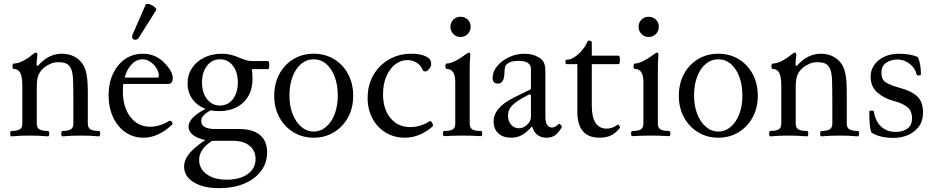

<svg xmlns="http://www.w3.org/2000/svg" viewBox="-20 -704 4855 997"><path d="M39 4Q35 4 33.5 -3Q32 -10 33.5 -17Q35 -24 39 -24Q68 -24 82 -32Q96 -40 96 -62V-254Q96 -307 85 -326.5Q74 -346 51 -346Q47 -346 45.5 -353Q44 -360 45.5 -367Q47 -374 51 -374Q74 -374 102 -389Q130 -404 146 -419Q161 -431 168 -431Q174 -431 174 -417Q173 -406 171.5 -395Q170 -384 170 -364L177 -362Q231 -425 301 -425Q340 -425 370 -408Q400 -391 416 -360Q436 -321 436 -232V-62Q436 -40 450.5 -32Q465 -24 494 -24Q498 -24 499.5 -17Q501 -10 499.5 -3Q498 4 494 4Q470 2 446 1Q422 0 399 0Q375 0 351 1Q327 2 304 4Q300 4 298.5 -3Q297 -10 298.5 -17Q300 -24 304 -24Q333 -24 347 -32Q361 -40 361 -62V-173Q361 -247 359.5 -287.5Q358 -328 349 -347Q339 -368 323 -374.5Q307 -381 285 -381Q260 -381 243.5 -373.5Q227 -366 214 -357Q194 -342 182.5 -320.5Q171 -299 171 -254V-62Q171 -40 185.5 -32Q200 -24 229 -24Q234 -24 235.5 -17Q237 -10 235.5 -3Q234 4 229 4Q205 2 181 1Q157 0 134 0Q110 0 86.5 1Q63 2 39 4Z M725 11Q672 11 631 -17.5Q590 -46 567 -96Q544 -146 544 -210Q544 -273 567 -321.5Q590 -370 630 -397.5Q670 -425 722 -425Q791 -425 839 -372Q877 -331 877 -299Q877 -268 852 -268H620Q618 -250 618 -230Q618 -148 657 -97Q696 -46 759 -46Q808 -46 857 -75Q865 -80 872 -71Q879 -62 874 -57Q802 11 725 11ZM720 -396Q688 -396 663.5 -370Q639 -344 627 -301H798Q805 -301 805 -309Q805 -330 792.5 -350Q780 -370 760.5 -383Q741 -396 720 -396ZM701 -509Q694 -498 684 -497.5Q674 -497 668.5 -504.5Q663 -512 669 -526L736 -679Q739 -684 746 -684Q755 -684 767 -678Q779 -672 786.5 -664Q794 -656 790 -650Z M1117 -127Q1095 -127 1074 -131Q1048 -117 1036.5 -104Q1025 -91 1025 -76Q1025 -34 1098 -34H1222Q1293 -34 1330 -3Q1367 28 1367 87Q1367 142 1335.5 184Q1304 226 1248 249.5Q1192 273 1118 273Q1036 273 986 242.5Q936 212 936 161Q936 127 961.5 95Q987 63 1046 23Q1006 15 982.5 -3Q959 -21 959 -46Q959 -93 1048 -139Q1005 -154 979.5 -189Q954 -224 954 -272Q954 -316 977 -350.5Q1000 -385 1040.5 -405Q1081 -425 1132 -425Q1176 -425 1219 -406Q1262 -387 1286 -387H1371Q1376 -387 1377.5 -376.5Q1379 -366 1377.5 -355.5Q1376 -345 1371 -345H1288Q1290 -332 1290.5 -319.5Q1291 -307 1291 -292Q1291 -217 1243.5 -172Q1196 -127 1117 -127ZM1122 -156Q1164 -156 1189.5 -189.5Q1215 -223 1215 -276Q1215 -329 1189.5 -362.5Q1164 -396 1122 -396Q1081 -396 1055 -362.5Q1029 -329 1029 -276Q1029 -223 1055 -189.5Q1081 -156 1122 -156ZM1157 229Q1225 229 1266 200Q1307 171 1307 122Q1307 78 1275.5 52.5Q1244 27 1188 27H1082Q1014 70 1014 126Q1014 172 1053 200.5Q1092 229 1157 229Z M1609 11Q1550 11 1503.5 -17.5Q1457 -46 1430.5 -95Q1404 -144 1404 -207Q1404 -270 1430.5 -319.5Q1457 -369 1503.5 -397Q1550 -425 1609 -425Q1668 -425 1714.5 -397Q1761 -369 1787.5 -319.5Q1814 -270 1814 -207Q1814 -144 1787.5 -95Q1761 -46 1714.5 -17.5Q1668 11 1609 11ZM1609 -21Q1645 -21 1673.5 -45.5Q1702 -70 1718 -112Q1734 -154 1734 -208Q1734 -263 1718 -305.5Q1702 -348 1674 -372Q1646 -396 1609 -396Q1572 -396 1543.5 -372Q1515 -348 1499 -305.5Q1483 -263 1483 -208Q1483 -154 1499.5 -112Q1516 -70 1544.5 -45.5Q1573 -21 1609 -21Z M2082 11Q2027 11 1983 -15.5Q1939 -42 1914 -89Q1889 -136 1889 -195Q1889 -262 1918.5 -313.5Q1948 -365 1999.5 -395Q2051 -425 2117 -425Q2154 -425 2181 -415.5Q2208 -406 2216 -389Q2219 -383 2219 -369Q2219 -360 2208.5 -346.5Q2198 -333 2189 -333Q2185 -333 2181 -334.5Q2177 -336 2174 -343Q2164 -367 2142 -379.5Q2120 -392 2096 -392Q2061 -392 2032 -369.5Q2003 -347 1986 -307Q1969 -267 1969 -214Q1969 -138 2007.5 -91Q2046 -44 2111 -44Q2135 -44 2159.5 -51Q2184 -58 2210 -74Q2215 -77 2220 -71.5Q2225 -66 2227.5 -58.5Q2230 -51 2226 -47Q2159 11 2082 11Z M2371 -512Q2349 -512 2334 -527.5Q2319 -543 2319 -565Q2319 -587 2334 -602Q2349 -617 2371 -617Q2393 -617 2408.5 -602.5Q2424 -588 2424 -565Q2424 -543 2409 -527.5Q2394 -512 2371 -512ZM2287 3Q2280 3 2280 -10.5Q2280 -24 2287 -24Q2319 -24 2331.5 -32.5Q2344 -41 2344 -62V-279Q2344 -346 2299 -346Q2295 -346 2293.5 -353Q2292 -360 2293.5 -367Q2295 -374 2299 -374Q2316 -374 2342 -386.5Q2368 -399 2394 -419Q2411 -431 2416 -431Q2422 -431 2422 -417Q2420 -399 2419.5 -380Q2419 -361 2419 -342V-62Q2419 -41 2432 -32.5Q2445 -24 2477 -24Q2484 -24 2484 -10.5Q2484 3 2477 3Q2429 0 2382 0Q2335 0 2287 3Z M2632 11Q2592 11 2567.5 -12Q2543 -35 2543 -73Q2543 -145 2648 -197L2737 -241V-346Q2737 -388 2671 -388Q2624 -388 2606 -364Q2603 -360 2601.5 -350.5Q2600 -341 2599 -318Q2596 -270 2565 -270Q2538 -270 2538 -300Q2538 -332 2561.5 -360.5Q2585 -389 2623 -407Q2661 -425 2704 -425Q2747 -425 2779 -405Q2797 -395 2804.5 -378.5Q2812 -362 2812 -333V-97Q2812 -42 2847 -42Q2863 -42 2879 -59Q2884 -64 2891.5 -56Q2899 -48 2897 -43Q2879 -13 2861.5 -1Q2844 11 2818 11Q2760 11 2743 -48Q2713 -15 2689 -2Q2665 11 2632 11ZM2675 -38Q2698 -38 2717.5 -56.5Q2737 -75 2737 -97V-210L2730 -215Q2687 -193 2662.5 -175.5Q2638 -158 2628 -141.5Q2618 -125 2618 -103Q2618 -75 2634 -56.5Q2650 -38 2675 -38Z M3093 11Q2978 11 2978 -124V-371H2923Q2916 -371 2916 -382.5Q2916 -394 2923 -394Q2944 -394 2965 -408.5Q2986 -423 3004 -445Q3022 -467 3031 -489Q3034 -496 3044 -492Q3053 -490 3053 -484V-415H3192Q3197 -415 3198.5 -404Q3200 -393 3198.5 -382Q3197 -371 3192 -371H3053V-155Q3053 -36 3131 -36Q3158 -36 3185 -55Q3191 -60 3196 -51Q3201 -42 3199 -40Q3177 -12 3152 -0.5Q3127 11 3093 11Z M3348 -512Q3326 -512 3311 -527.5Q3296 -543 3296 -565Q3296 -587 3311 -602Q3326 -617 3348 -617Q3370 -617 3385.5 -602.5Q3401 -588 3401 -565Q3401 -543 3386 -527.5Q3371 -512 3348 -512ZM3264 3Q3257 3 3257 -10.5Q3257 -24 3264 -24Q3296 -24 3308.5 -32.5Q3321 -41 3321 -62V-279Q3321 -346 3276 -346Q3272 -346 3270.5 -353Q3269 -360 3270.5 -367Q3272 -374 3276 -374Q3293 -374 3319 -386.5Q3345 -399 3371 -419Q3388 -431 3393 -431Q3399 -431 3399 -417Q3397 -399 3396.5 -380Q3396 -361 3396 -342V-62Q3396 -41 3409 -32.5Q3422 -24 3454 -24Q3461 -24 3461 -10.5Q3461 3 3454 3Q3406 0 3359 0Q3312 0 3264 3Z M3710 11Q3651 11 3604.5 -17.5Q3558 -46 3531.5 -95Q3505 -144 3505 -207Q3505 -270 3531.5 -319.5Q3558 -369 3604.5 -397Q3651 -425 3710 -425Q3769 -425 3815.5 -397Q3862 -369 3888.5 -319.5Q3915 -270 3915 -207Q3915 -144 3888.5 -95Q3862 -46 3815.5 -17.5Q3769 11 3710 11ZM3710 -21Q3746 -21 3774.5 -45.5Q3803 -70 3819 -112Q3835 -154 3835 -208Q3835 -263 3819 -305.5Q3803 -348 3775 -372Q3747 -396 3710 -396Q3673 -396 3644.5 -372Q3616 -348 3600 -305.5Q3584 -263 3584 -208Q3584 -154 3600.5 -112Q3617 -70 3645.5 -45.5Q3674 -21 3710 -21Z M3980 4Q3976 4 3974.5 -3Q3973 -10 3974.5 -17Q3976 -24 3980 -24Q4009 -24 4023 -32Q4037 -40 4037 -62V-254Q4037 -307 4026 -326.5Q4015 -346 3992 -346Q3988 -346 3986.5 -353Q3985 -360 3986.5 -367Q3988 -374 3992 -374Q4015 -374 4043 -389Q4071 -404 4087 -419Q4102 -431 4109 -431Q4115 -431 4115 -417Q4114 -406 4112.5 -395Q4111 -384 4111 -364L4118 -362Q4172 -425 4242 -425Q4281 -425 4311 -408Q4341 -391 4357 -360Q4377 -321 4377 -232V-62Q4377 -40 4391.5 -32Q4406 -24 4435 -24Q4439 -24 4440.5 -17Q4442 -10 4440.5 -3Q4439 4 4435 4Q4411 2 4387 1Q4363 0 4340 0Q4316 0 4292 1Q4268 2 4245 4Q4241 4 4239.5 -3Q4238 -10 4239.5 -17Q4241 -24 4245 -24Q4274 -24 4288 -32Q4302 -40 4302 -62V-173Q4302 -247 4300.5 -287.5Q4299 -328 4290 -347Q4280 -368 4264 -374.5Q4248 -381 4226 -381Q4201 -381 4184.5 -373.5Q4168 -366 4155 -357Q4135 -342 4123.5 -320.5Q4112 -299 4112 -254V-62Q4112 -40 4126.5 -32Q4141 -24 4170 -24Q4175 -24 4176.5 -17Q4178 -10 4176.5 -3Q4175 4 4170 4Q4146 2 4122 1Q4098 0 4075 0Q4051 0 4027.5 1Q4004 2 3980 4Z M4621 12Q4545 12 4504 -17Q4499 -34 4496.5 -57Q4494 -80 4494 -123Q4494 -130 4506 -130Q4518 -130 4518 -123Q4521 -100 4533.5 -75.5Q4546 -51 4570.5 -35Q4595 -19 4632 -19Q4670 -19 4693 -37Q4716 -55 4716 -89Q4716 -128 4691.5 -148Q4667 -168 4620 -180Q4571 -193 4536 -223.5Q4501 -254 4501 -306Q4501 -341 4520.5 -368Q4540 -395 4573 -410Q4606 -425 4646 -425Q4710 -425 4747 -407Q4755 -386 4758.5 -365.5Q4762 -345 4762 -319Q4762 -312 4751 -312Q4740 -312 4739 -319Q4734 -348 4705 -371.5Q4676 -395 4641 -395Q4606 -395 4581.5 -378Q4557 -361 4557 -327Q4557 -290 4580.5 -275.5Q4604 -261 4655 -247Q4714 -231 4743.5 -203Q4773 -175 4773 -120Q4773 -76 4751 -46.5Q4729 -17 4694.5 -2.5Q4660 12 4621 12Z"/></svg>

Font: Junicode
Style: Regular
Weight: 400
Designer: Peter S. Baker
Version: Version 2.100; ttfautohint (v1.8.4)